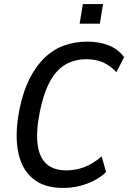

<svg xmlns="http://www.w3.org/2000/svg" viewBox="-20 -920 634 950"><path d="M292 10Q196 10 140 -38.5Q84 -87 68.5 -175Q53 -263 77 -382Q95 -469 126.5 -531Q158 -593 200.5 -634Q243 -675 296.5 -694.5Q350 -714 412 -714Q471 -714 518 -695.5Q565 -677 594 -637L556 -563Q525 -596 489.5 -611.5Q454 -627 408 -627Q350 -627 304.5 -601Q259 -575 227.5 -517.5Q196 -460 177 -367Q158 -271 166 -206.5Q174 -142 209.5 -109.5Q245 -77 308 -77Q355 -77 398 -93.5Q441 -110 483 -146L505 -69Q478 -43 444.5 -26Q411 -9 372.5 0.5Q334 10 292 10ZM374 -803 390 -900H490L474 -803Z"/></svg>

Font: Nunito Sans 10pt Condensed SemiBold
Style: Italic
Weight: 600
Width: 3
Italic angle: -9°
Designer: Vernon Adams
Foundry: Vernon Adams
Version: Version 3.101;gftools[0.9.27]